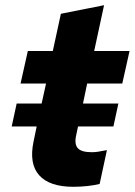

<svg xmlns="http://www.w3.org/2000/svg" viewBox="-20 -712 518 738"><path d="M262 6Q170 6 130.5 -38.5Q91 -83 109 -168L121 -226H25L44 -314H140L157 -391H59L87 -516H183L214 -659L380 -692L342 -516H478L450 -391H315L299 -314H435L416 -226H280L273 -193Q265 -158 279 -142.5Q293 -127 332 -127Q344 -127 355 -128.5Q366 -130 391 -135L363 -5Q344 0 316.5 3Q289 6 262 6Z"/></svg>

Font: Red Hat Text VF
Style: Italic
Weight: 300
Italic angle: -12°
Designer: Pentagram, MCKL
Foundry: Pentagram, MCKL
Version: Version 1.023